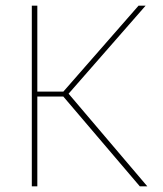

<svg xmlns="http://www.w3.org/2000/svg" viewBox="-20 -659 578 679"><path d="M501 0H474.5L204 -317.5H108.5V-335H204L470 -639H495L218.5 -323L218 -333ZM112 0H92.5V-639H112Z"/></svg>

Font: Anek Kannada Thin
Style: Regular
Weight: 250
Version: Version 1.003